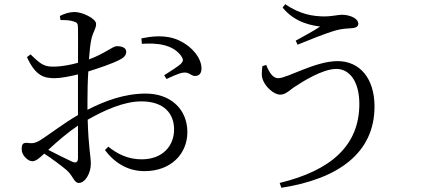

<svg xmlns="http://www.w3.org/2000/svg" viewBox="-20 -828 2040 911"><path d="M350 -79C350 -60 343 -52 322 -61C291 -75 246 -98 209 -117C251 -156 302 -200 350 -232ZM395 -350C395 -396 396 -444 399 -489C447 -504 510 -525 547 -544C568 -554 579 -566 579 -583C578 -605 552 -609 534 -609C513 -608 480 -575 402 -546C405 -588 409 -623 414 -644C421 -676 436 -691 436 -715C436 -739 372 -771 334 -771C309 -771 285 -763 264 -752L267 -733C293 -733 313 -732 330 -726C346 -721 350 -717 350 -695C351 -671 350 -604 350 -530C310 -519 272 -513 244 -512C191 -510 176 -520 125 -570L108 -557C149 -466 191 -457 240 -457C269 -457 314 -466 350 -475V-340V-282C283 -244 205 -183 168 -161C151 -151 138 -146 111 -150C89 -152 83 -144 83 -121C83 -106 88 -93 101 -80C111 -70 122 -63 133 -63C147 -63 160 -71 190 -99C227 -75 275 -39 297 -20C329 9 331 40 354 40C384 40 411 -6 411 -51C411 -87 400 -124 396 -260C475 -305 568 -347 651 -347C758 -347 806 -289 806 -214C806 -135 751 -72 652 -72C584 -72 534 -100 494 -132L478 -116C530 -47 595 -16 666 -16C792 -16 869 -99 869 -201C869 -312 787 -384 672 -384C571 -384 479 -350 395 -307ZM653 -620C723 -625 800 -618 840 -562C851 -546 850 -538 839 -526C825 -512 779 -484 759 -471L770 -453C791 -463 830 -481 847 -483C879 -489 888 -463 911 -468C930 -470 937 -487 936 -507C933 -570 861 -636 784 -651C740 -659 701 -656 651 -646Z M1225 -514C1222 -487 1219 -467 1229 -445C1240 -418 1277 -379 1310 -379C1335 -379 1353 -399 1375 -414C1413 -439 1509 -501 1576 -501C1638 -501 1685 -442 1685 -335C1685 -137 1550 -19 1307 40L1315 63C1585 21 1757 -102 1757 -323C1757 -456 1687 -538 1582 -538C1475 -538 1344 -457 1300 -457C1277 -457 1259 -479 1243 -520ZM1499 -702C1471 -683 1425 -658 1383 -635L1392 -616C1441 -636 1524 -670 1574 -684C1602 -692 1630 -693 1646 -694C1668 -695 1680 -702 1680 -715C1680 -742 1638 -758 1602 -758C1586 -758 1551 -750 1522 -750C1465 -750 1404 -760 1333 -808L1321 -792C1383 -716 1467 -707 1499 -702Z"/></svg>

Font: Source Han Serif K
Style: Regular
Weight: 400
Designer: Ryoko NISHIZUKA 西塚涼子 (kana & ideographs); Frank Grießhammer (Latin, Greek & Cyrillic); Wenlong ZHANG 张文龙 (bopomofo); San
Foundry: Adobe Systems Incorporated
Version: Version 1.001;PS 1.001;hotconv 16.6.54;makeotf.lib2.5.65590